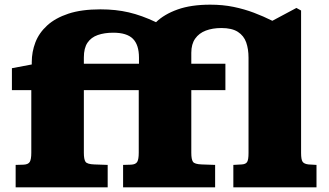

<svg xmlns="http://www.w3.org/2000/svg" viewBox="-20 -802 1407 822"><path d="M47 0V-96L81 -97Q101 -98 107.5 -109Q114 -120 114 -148V-416H31V-510L116 -526V-536Q116 -580 131.5 -620.5Q147 -661 182 -693Q217 -725 273 -743.5Q329 -762 410 -762Q476 -762 531.5 -749Q587 -736 648 -707Q683 -741 740.5 -761.5Q798 -782 880 -782Q934 -782 980 -772.5Q1026 -763 1067 -747.5Q1108 -732 1146 -713L1249 -768L1269 -757V-147Q1269 -119 1275.5 -109.5Q1282 -100 1301 -98L1335 -96V0H979V-96L1015 -98Q1032 -99 1038 -108.5Q1044 -118 1044 -147V-555Q1044 -592 1034 -620.5Q1024 -649 998.5 -665.5Q973 -682 928 -682Q890 -682 861 -671Q832 -660 815.5 -636.5Q799 -613 799 -576V-529H945V-416H799V-148Q799 -120 806 -109.5Q813 -99 844 -98L901 -96V0H507V-96L541 -97Q561 -98 567.5 -109Q574 -120 574 -148V-416H339V-148Q339 -120 346 -109.5Q353 -99 384 -98L441 -96V0ZM339 -529H575V-555Q575 -610 549 -636Q523 -662 465 -662Q427 -662 398.5 -652Q370 -642 354.5 -619Q339 -596 339 -556Z"/></svg>

Font: Literata Variable Black
Style: Regular
Weight: 900
Designer: Latin by Veronika Burian and Jose Scaglione. Greek by Irene Vlachou. Cyrillic by Vera Evstafieva.
Foundry: TypeTogether
Version: Version 3.021